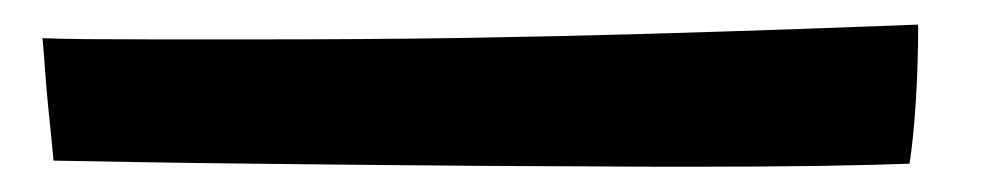

<svg xmlns="http://www.w3.org/2000/svg" viewBox="-20 -41 814 156"><path d="M195.5 -9Q279.5 -9 358 -10.2Q436.5 -11.5 505.5 -13.5Q574.5 -15.5 630.8 -17.5Q687 -19.5 726 -21Q726 13 724 43Q722 73 719 92Q693 93 646.2 93.8Q599.5 94.5 532.5 94.5Q503 94.5 462.8 94.2Q422.5 94 376 93.8Q329.5 93.5 281 93Q232.5 92.5 185.5 92Q138.5 91.5 97 90.8Q55.5 90 23.5 89.5Q23 84 21.8 71.8Q20.5 59.5 19 44.2Q17.5 29 16.5 14.5Q15.5 0 14.5 -10Q25.5 -9.5 50 -9.2Q74.5 -9 103.5 -9Q132.5 -9 157.8 -9Q183 -9 195.5 -9Z"/></svg>

Font: Grandstander Thin Medium
Style: Regular
Weight: 500
Version: Version 1.200